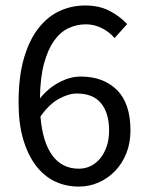

<svg xmlns="http://www.w3.org/2000/svg" viewBox="-20 -670 537 702"><path d="M268.1 -53.2Q292 -53.2 312 -63.2Q332 -73.2 346.9 -91.6Q361.8 -109.9 370.4 -135.5Q378.9 -161.1 378.9 -192.9Q378.9 -255.9 349.9 -292Q320.8 -328.1 260.7 -328.1Q231 -328.1 195.3 -308.6Q159.7 -289.1 127.9 -244.1Q135.7 -149.9 171.4 -101.6Q207 -53.2 268.1 -53.2ZM398.9 -530.8Q378.9 -554.2 351.3 -567.6Q323.7 -581.1 293.9 -581.1Q260.7 -581.1 230.7 -567.1Q200.7 -553.2 177.7 -521Q154.8 -488.8 140.9 -437.5Q127 -386.2 126 -310.1Q155.8 -347.2 195.8 -368.7Q235.8 -390.1 274.9 -390.1Q357.9 -390.1 407.5 -341.1Q457 -292 457 -192.9Q457 -147 441.9 -109.4Q426.8 -71.8 400.9 -44.9Q375 -18.1 340.8 -2.9Q306.6 12.2 268.1 12.2Q220.7 12.2 180.7 -6.8Q140.6 -25.9 111.3 -64.5Q82 -103 64.9 -160.4Q47.9 -217.8 47.9 -294.9Q47.9 -391.1 67.9 -458.5Q87.9 -525.9 121.8 -568.4Q155.8 -610.8 199.2 -630.4Q242.7 -649.9 291 -649.9Q342.8 -649.9 380.4 -630.4Q418 -610.8 444.8 -582Z"/></svg>

Font: Pyidaungsu ZawDecode
Style: Regular
Weight: 400
Designer: Sun Tun
Foundry: Your Own Font Foundry
Version: Version 2.50